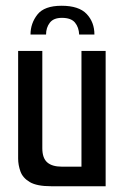

<svg xmlns="http://www.w3.org/2000/svg" viewBox="-20 -647 435 667"><path d="M194 -627Q254 -627 281 -598.5Q308 -570 308 -527H255Q254 -552 240.5 -568.5Q227 -585 195 -585Q166 -585 153 -568Q140 -551 140 -527H86Q86 -566 110 -596.5Q134 -627 194 -627ZM158 0Q108 0 83.5 -14.5Q59 -29 51 -51.5Q43 -74 43 -96V-470H127V-132Q127 -98 144 -83Q161 -68 195 -68H263V-470H347V0Z"/></svg>

Font: Smooch Sans SemiBold
Style: Bold
Weight: 600
Designer: Robert E. Leuschke
Foundry: Robert E. Leuschke
Version: Version 1.010; ttfautohint (v1.8.3)